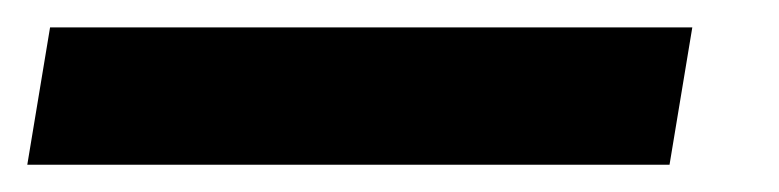

<svg xmlns="http://www.w3.org/2000/svg" viewBox="-79 -20 568 140"><path d="M425.8 0 409.2 100.1H-59.1L-42.5 0Z"/></svg>

Font: Inter Display SemiBold
Style: Italic
Weight: 600
Italic angle: -9.39999°
Designer: Rasmus Andersson
Foundry: rsms
Version: Version 4.000;git-a52131595